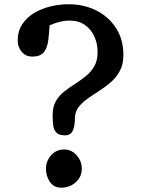

<svg xmlns="http://www.w3.org/2000/svg" viewBox="-20 -869 673 901"><path d="M285.2 -233.9Q257.8 -233.9 245.4 -246.1Q232.9 -258.3 230 -278.6Q227.1 -298.8 227.1 -323.7V-330.1Q227.1 -368.2 242.2 -394.3Q257.3 -420.4 281.5 -439.5Q305.7 -458.5 332.5 -475.6Q359.4 -492.7 383.5 -512.2Q407.7 -531.7 422.9 -558.6Q438 -585.4 438 -624.5Q438 -664.6 422.6 -698.2Q407.2 -731.9 377.9 -752.2Q348.6 -772.5 305.7 -772.5Q285.2 -772.5 262 -767.1Q238.8 -761.7 212.9 -750Q210.4 -711.9 206.3 -678.5Q202.1 -645 186 -624.3Q169.9 -603.5 130.9 -603.5Q100.6 -603.5 81.8 -626Q63 -648.4 63 -678.2Q63 -721.7 83.7 -753.9Q104.5 -786.1 138.9 -807.1Q173.3 -828.1 215.8 -838.6Q258.3 -849.1 301.8 -849.1Q373 -849.1 431.4 -820.1Q489.7 -791 524.4 -737.5Q559.1 -684.1 559.1 -610.4Q559.1 -567.4 542.7 -536.9Q526.4 -506.3 500.5 -483.6Q474.6 -460.9 445.3 -442.4Q416 -423.8 390.1 -405.5Q364.3 -387.2 347.9 -365Q331.5 -342.8 331.5 -312.5Q331.5 -278.8 321.8 -256.3Q312 -233.9 285.2 -233.9ZM267.1 11.7Q232.4 11.7 214.1 -15.6Q195.8 -43 195.8 -77.1Q195.8 -113.8 220 -140.6Q244.1 -167.5 280.8 -167.5Q315.9 -167.5 339.8 -140.1Q363.8 -112.8 363.8 -78.1Q363.8 -38.6 335.2 -13.4Q306.6 11.7 267.1 11.7Z"/></svg>

Font: Cutive
Style: Regular
Weight: 400
Version: Version 1.100; ttfautohint (v1.8.4.7-5d5b)